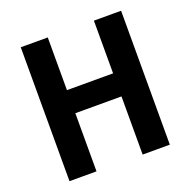

<svg xmlns="http://www.w3.org/2000/svg" viewBox="-127 -838 953 962"><g transform="rotate(-20 350.0 -357.0)"><path d="M618 0V-714H473V-433H227V-714H83V0H227V-310H473V0Z"/></g></svg>

Font: Noto Sans Malayalam SemiCondensed
Style: Bold
Weight: 700
Width: 4
Designer: Jelle Bosma - Monotype Design Team
Foundry: Monotype Imaging Inc.
Version: Version 2.104